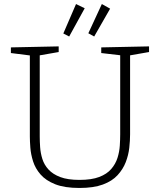

<svg xmlns="http://www.w3.org/2000/svg" viewBox="-20 -925 792 952"><path d="M482 -690 719 -695V-667L616 -649L625 -663V-259Q625 -228 621 -192Q617 -156 603.5 -121Q590 -86 563 -56.5Q536 -27 490 -10Q444 7 374 7Q300 7 253.5 -11.5Q207 -30 181 -60Q155 -90 144 -125Q133 -160 130.5 -192.5Q128 -225 128 -249V-663L137 -649L34 -662V-690L271 -695V-667L168 -649L177 -663V-249Q177 -224 179 -195Q181 -166 190 -137Q199 -108 220.5 -84.5Q242 -61 279 -47Q316 -33 374 -33Q434 -33 472 -47.5Q510 -62 531.5 -87Q553 -112 562.5 -142Q572 -172 574 -202.5Q576 -233 576 -259V-663L585 -650L482 -662ZM447 -744 418 -760 485 -905 526 -882ZM323 -744 294 -759 357 -905 400 -884Z"/></svg>

Font: Bitter Thin Light
Style: Regular
Weight: 300
Version: Version 2.002